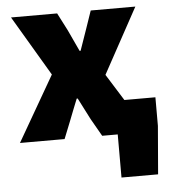

<svg xmlns="http://www.w3.org/2000/svg" viewBox="-50 -545 674 763"><g transform="rotate(-5 287.0 -164.0)"><path d="M404 172V0H374V-134H566V-20L550 172ZM14 0 164 -260 22 -500H206L242 -430Q252 -409 262 -387Q272 -365 282 -344H286Q293 -365 301 -387Q309 -409 316 -430L340 -500H518L376 -240L526 0H342L302 -70Q291 -91 280 -113Q269 -135 258 -156H254Q246 -135 237 -113.5Q228 -92 220 -70L192 0Z"/></g></svg>

Font: Source Sans 3 Black
Style: Regular
Weight: 900
Designer: Paul D. Hunt
Foundry: Adobe
Version: Version 3.046;hotconv 1.0.118;makeotfexe 2.5.65603